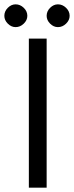

<svg xmlns="http://www.w3.org/2000/svg" viewBox="-36 -864 341 885"><path d="M97 -686H179V1H97ZM-16 -791Q-16 -812 0 -828Q16 -844 36 -844Q57 -844 73.5 -828Q90 -812 90 -791Q90 -771 73.5 -755Q57 -739 36 -739Q16 -739 0 -755Q-16 -771 -16 -791ZM179 -791Q179 -812 195 -828Q211 -844 231 -844Q252 -844 268.5 -828Q285 -812 285 -791Q285 -771 268.5 -755Q252 -739 231 -739Q211 -739 195 -755Q179 -771 179 -791Z"/></svg>

Font: Bellota Text
Style: Bold
Weight: 700
Designer: Kemie Guaida
Foundry: Kemie Guaida
Version: Version 4.001